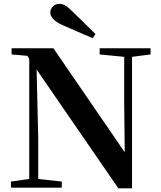

<svg xmlns="http://www.w3.org/2000/svg" viewBox="-20 -997 855 1020"><path d="M487.4 -816 472.2 -794.3Q431.9 -811.1 391.7 -828.9Q351.6 -846.7 310.8 -864.2Q274.1 -881.2 260.6 -898.4Q247.1 -915.6 247.1 -930.5Q247.1 -948.1 260.7 -962.3Q274.4 -976.5 295.8 -976.5Q312.7 -976.5 328.3 -966.9Q344 -957.3 368.4 -932.7Q396.6 -905.6 426.9 -875.8Q457.2 -846.1 487.4 -816ZM38.2 0V-32.6L143.5 -47.3H171.3L308.2 -32.6V0ZM135.4 0V-713.4H172.6L183.1 -260.5V0ZM509.4 -707.9V-740.5H779.8V-707.9L674.8 -694.2H648.1ZM608.8 3.6 161.7 -646.1 159 -649.2 125.1 -700.4 41.5 -707.9V-740.5H263.8L662.2 -159.6L643 -152.8L639.8 -449.6V-740.5H681.4V3.6Z"/></svg>

Font: Noto Serif SC
Style: Regular
Weight: 200
Designer: Ryoko NISHIZUKA 西塚涼子 (kana & ideographs); Frank Grießhammer (Latin, Greek & Cyrillic); Wenlong ZHANG 张文龙 (bopomofo); San
Foundry: Adobe
Version: Version 2.001;hotconv 1.1.0;makeotfexe 2.6.0